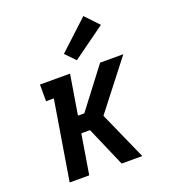

<svg xmlns="http://www.w3.org/2000/svg" viewBox="-142 -892 884 996"><g transform="rotate(-20 300.0 -393.5)"><path d="M71 0 143 -438H100V-530H266L230 -311H265L432 -530H560L354 -265L472 0H358L263 -219H215L179 0ZM323 -583 271 -637 433 -787 503 -713Z"/></g></svg>

Font: Iosevka Curly Slab SmBdEx
Style: Italic
Weight: 600
Width: 7
Italic angle: -9°
Monospace: yes
Designer: Belleve Invis
Foundry: Belleve Invis
Version: Version 11.1.0; ttfautohint (v1.8.3)